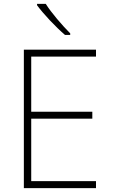

<svg xmlns="http://www.w3.org/2000/svg" viewBox="-20 -970 603 990"><path d="M315 -790H342V-798C301 -839 244 -905 216 -950H171V-943C204 -898 266 -832 315 -790ZM103 0H475V-36H141V-358H456V-394H141V-678H475V-714H103Z"/></svg>

Font: Noto Sans Mono SemiCondensed ExtraLight
Style: Regular
Weight: 200
Width: 4
Designer: Monotype Design Team
Foundry: Monotype Imaging Inc.
Version: Version 2.014